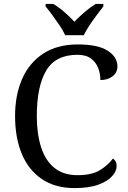

<svg xmlns="http://www.w3.org/2000/svg" viewBox="-20 -951 654 981"><path d="M361 10Q262 10 194 -36Q126 -82 91.5 -164.5Q57 -247 57 -358Q57 -466 93.5 -548.5Q130 -631 201.5 -677.5Q273 -724 378 -724Q480 -724 530 -692Q580 -660 580 -612Q580 -580 555 -561Q530 -542 493 -542Q493 -573 482 -602.5Q471 -632 445.5 -651.5Q420 -671 376 -671Q263 -671 215.5 -589.5Q168 -508 168 -358Q168 -269 189.5 -200.5Q211 -132 257 -94Q303 -56 376 -56Q449 -56 490.5 -81.5Q532 -107 557 -141Q565 -136 570.5 -126.5Q576 -117 576 -102Q576 -77 553 -51Q530 -25 482.5 -7.5Q435 10 361 10ZM313 -771Q303 -794 285 -820.5Q267 -847 248 -873Q229 -899 213 -918V-931H252Q281 -914 309.5 -889Q338 -864 360 -840Q383 -864 412 -889Q441 -914 469 -931H508V-918Q493 -899 473.5 -873Q454 -847 436.5 -820.5Q419 -794 408 -771Z"/></svg>

Font: Noto Serif Grantha
Style: Regular
Weight: 400
Designer: Monotype Design Team
Foundry: Monotype Imaging Inc.
Version: Version 2.004; ttfautohint (v1.8.4.7-5d5b)